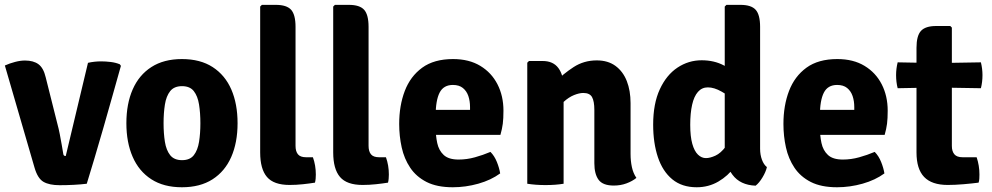

<svg xmlns="http://www.w3.org/2000/svg" viewBox="-23 -756 4080 790"><path d="M339 -497.5Q352 -500.5 365.8 -502Q379.5 -503.5 393 -503.5Q412 -503.5 432.5 -501Q453 -498.5 470 -491.5L474.5 -485Q459 -430.5 440.5 -364.2Q422 -298 402.5 -230.5Q383 -163 365.2 -103Q347.5 -43 334 0Q309.5 3 280.2 4.5Q251 6 222.5 6Q180 6 156 -7.8Q132 -21.5 119 -66.5L-3 -486.5Q17 -495.5 39 -501.2Q61 -507 79.5 -507Q114.5 -507 135.2 -491.8Q156 -476.5 165 -438L213 -247Q218.5 -227 223 -203.8Q227.5 -180.5 231.2 -159Q235 -137.5 237.5 -122Q238.5 -114 247.5 -114Z M954.5 -249Q954.5 -169.5 928.5 -110.2Q902.5 -51 851.5 -18.2Q800.5 14.5 725.5 14.5Q650.5 14.5 599.5 -18.5Q548.5 -51.5 522.8 -110.8Q497 -170 497 -249Q497 -329 523 -388.2Q549 -447.5 600 -480.2Q651 -513 725.5 -513Q801 -513 852 -480Q903 -447 928.8 -387.8Q954.5 -328.5 954.5 -249ZM650 -249Q650 -207 655.5 -172.5Q661 -138 677.2 -117.5Q693.5 -97 726 -97Q758.5 -97 774.5 -117.5Q790.5 -138 796 -172.5Q801.5 -207 801.5 -249Q801.5 -291 796 -325.8Q790.5 -360.5 774.5 -381Q758.5 -401.5 726 -401.5Q693.5 -401.5 677.2 -381Q661 -360.5 655.5 -325.8Q650 -291 650 -249Z M1264.5 -109Q1276.5 -75.5 1276.5 -38Q1276.5 -30 1275.8 -21Q1275 -12 1273 -4.5Q1251.5 -1 1223.8 2Q1196 5 1168.5 5Q1103.5 5 1075.5 -27.8Q1047.5 -60.5 1047.5 -129V-729L1054.5 -736H1112Q1156.5 -736 1174.8 -715.8Q1193 -695.5 1193 -645.5V-156Q1193 -133 1203 -121Q1213 -109 1236 -109Z M1565 -109Q1577 -75.5 1577 -38Q1577 -30 1576.2 -21Q1575.5 -12 1573.5 -4.5Q1552 -1 1524.2 2Q1496.5 5 1469 5Q1404 5 1376 -27.8Q1348 -60.5 1348 -129V-729L1355 -736H1412.5Q1457 -736 1475.2 -715.8Q1493.5 -695.5 1493.5 -645.5V-156Q1493.5 -133 1503.5 -121Q1513.5 -109 1536.5 -109Z M1714.5 -201V-304H1911V-315.5Q1911 -340.5 1904 -361Q1897 -381.5 1881.5 -394Q1866 -406.5 1840.5 -406.5Q1802 -406.5 1785.8 -374.8Q1769.5 -343 1769.5 -279V-234Q1769.5 -198 1776 -167.5Q1782.5 -137 1802.8 -118.2Q1823 -99.5 1864 -99.5Q1898 -99.5 1931.2 -108.8Q1964.5 -118 1995 -131Q2011.5 -114.5 2021.5 -89.5Q2031.5 -64.5 2035 -42.5Q1997.5 -15 1945.2 -0.2Q1893 14.5 1840 14.5Q1775 14.5 1732.2 -7.2Q1689.5 -29 1664.8 -66Q1640 -103 1629.8 -149.5Q1619.5 -196 1619.5 -246Q1619.5 -321.5 1642.5 -381.8Q1665.5 -442 1714.2 -477.5Q1763 -513 1841 -513Q1907 -513 1953.2 -485Q1999.5 -457 2024 -409Q2048.5 -361 2048.5 -300.5Q2048.5 -268.5 2045.8 -247Q2043 -225.5 2036 -201Z M2210 -505Q2253 -505 2274.5 -476Q2296 -447 2296 -397V0Q2263 5.5 2221.5 5.5Q2181 5.5 2146.5 0V-498L2153.5 -505ZM2571.5 -122.5Q2571.5 -93.5 2577 -68.2Q2582.5 -43 2595.5 -24Q2579 -10.5 2554.8 -1.5Q2530.5 7.5 2502.5 7.5Q2457.5 7.5 2440 -16.2Q2422.5 -40 2422.5 -84.5V-303.5Q2422.5 -339.5 2413 -356.5Q2403.5 -373.5 2377 -373.5Q2360.5 -373.5 2338.8 -364.8Q2317 -356 2296.2 -336.8Q2275.5 -317.5 2260 -286V-417.5Q2295 -452.5 2337.2 -480Q2379.5 -507.5 2432.5 -507.5Q2478.5 -507.5 2509.5 -484.8Q2540.5 -462 2556 -422.5Q2571.5 -383 2571.5 -331.5Z M3104.5 -144Q3104.5 -119.5 3112 -99Q3119.5 -78.5 3132.5 -68.5Q3128 -48.5 3114.2 -25.8Q3100.5 -3 3086 8Q3022.5 5.5 2990.8 -37Q2959 -79.5 2959 -140V-729L2966 -736H3023.5Q3068 -736 3086.2 -715.8Q3104.5 -695.5 3104.5 -645.5ZM2664.5 -243Q2664.5 -329.5 2691.8 -388.5Q2719 -447.5 2764.5 -477.8Q2810 -508 2864 -508Q2915.5 -508 2955.5 -486.8Q2995.5 -465.5 3029 -444.5L3006 -338Q2977 -361.5 2946.2 -379Q2915.5 -396.5 2889.5 -396.5Q2865 -396.5 2848.8 -378Q2832.5 -359.5 2824.8 -325Q2817 -290.5 2817 -242.5Q2817 -194.5 2825.5 -164.2Q2834 -134 2848.8 -119.8Q2863.5 -105.5 2881.5 -105.5Q2898.5 -105.5 2920.5 -115.5Q2942.5 -125.5 2963.2 -153Q2984 -180.5 2997.5 -232.5L3030.5 -145.5Q3025.5 -106 2999.2 -69.2Q2973 -32.5 2932.8 -9Q2892.5 14.5 2843.5 14.5Q2783 14.5 2743.2 -18.2Q2703.5 -51 2684 -109.2Q2664.5 -167.5 2664.5 -243Z M3295.5 -201V-304H3492V-315.5Q3492 -340.5 3485 -361Q3478 -381.5 3462.5 -394Q3447 -406.5 3421.5 -406.5Q3383 -406.5 3366.8 -374.8Q3350.5 -343 3350.5 -279V-234Q3350.5 -198 3357 -167.5Q3363.5 -137 3383.8 -118.2Q3404 -99.5 3445 -99.5Q3479 -99.5 3512.2 -108.8Q3545.5 -118 3576 -131Q3592.5 -114.5 3602.5 -89.5Q3612.5 -64.5 3616 -42.5Q3578.5 -15 3526.2 -0.2Q3474 14.5 3421 14.5Q3356 14.5 3313.2 -7.2Q3270.5 -29 3245.8 -66Q3221 -103 3210.8 -149.5Q3200.5 -196 3200.5 -246Q3200.5 -321.5 3223.5 -381.8Q3246.5 -442 3295.2 -477.5Q3344 -513 3422 -513Q3488 -513 3534.2 -485Q3580.5 -457 3605 -409Q3629.5 -361 3629.5 -300.5Q3629.5 -268.5 3626.8 -247Q3624 -225.5 3617 -201Z M3748 -559Q3748 -609 3766.5 -629Q3785 -649 3829 -649H3887L3893.5 -642.5V-155.5Q3893.5 -133.5 3903.8 -121.2Q3914 -109 3937.5 -109H3995.5Q4007 -74.5 4007 -38Q4007 -30 4006.5 -21Q4006 -12 4003.5 -4.5Q3976.5 -1 3941.5 2Q3906.5 5 3876.5 5Q3811 5 3779.5 -27.8Q3748 -60.5 3748 -129ZM4013 -499.5Q4019.5 -473 4019.5 -447Q4019.5 -418.5 4013 -393L3829.5 -396L3670.5 -393Q3664 -418.5 3664 -447Q3664 -473 3670.5 -499.5L3833.5 -496.5Z"/></svg>

Font: Signika Negative Light
Style: Bold
Weight: 700
Version: Version 2.001